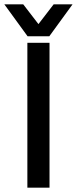

<svg xmlns="http://www.w3.org/2000/svg" viewBox="-56 -864 354 884"><path d="M70 0V-667H172V0ZM278 -844 171 -697H71L-36 -844H51L121 -753L191 -844Z"/></svg>

Font: Epunda Sans Medium
Style: Regular
Weight: 500
Designer: Simon Atzbach
Foundry: typofactur
Version: Version 2.204; ttfautohint (v1.8.4.7-5d5b)